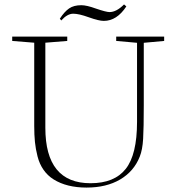

<svg xmlns="http://www.w3.org/2000/svg" viewBox="-20 -827 790 860"><path d="M444.8 -733.4Q422.9 -733.4 377.9 -749.5Q333.5 -765.6 308.1 -765.6Q281.7 -765.6 254.4 -735.4L248 -743.2Q268.6 -774.9 289.6 -789.3Q310.5 -803.7 344.2 -803.7Q368.2 -803.7 409.7 -788.6Q455.6 -772.9 470.7 -772.9Q501.5 -772.9 535.6 -807.1L545.9 -798.3Q503.4 -733.4 444.8 -733.4ZM220.2 -23.4Q192.9 -40.5 174.8 -66.7Q156.7 -92.8 148.2 -126.2Q139.6 -159.7 136.5 -190.9Q133.3 -222.2 133.3 -263.2V-635.7L34.7 -643.6V-663.1H281.2V-643.6L183.1 -635.7V-254.9Q183.1 -6.3 385.7 -6.3Q492.2 -6.3 543 -70.3Q593.8 -134.3 593.8 -281.2V-635.3L500.5 -643.6V-663.1H715.3V-643.6L624 -635.3V-355.5Q624 -253.9 621.1 -204.8Q618.2 -155.8 606 -125.5Q580.1 -59.6 518.3 -23.2Q456.5 13.2 367.7 13.2Q278.8 13.2 220.2 -23.4Z"/></svg>

Font: Elstob ExtraLight
Style: Regular
Weight: 200
Designer: Peter S. Baker
Version: Version 1.015